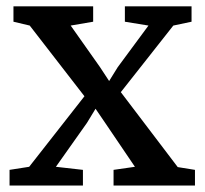

<svg xmlns="http://www.w3.org/2000/svg" viewBox="-20 -575 634 595"><path d="M70.4 -58.1 241.7 -276.7 72.1 -495.8 21.7 -507.7V-555.3H268.7V-507.7L199 -495.8L289.7 -367.3L318.2 -323.9L344.8 -366.8L440.1 -495.8L367 -507.7V-555.3H573.6V-507.7L517.1 -495.8L354.4 -289.4L530.8 -57.2L584.2 -48.6V0H331.9V-48.6L398.1 -58.1L306.6 -193.2L276.1 -238L249.4 -194.1L153.2 -58.1L237 -48.6V0H9.6V-48.6Z"/></svg>

Font: Merriweather Light
Style: Regular
Weight: 300
Designer: Eben Sorkin
Foundry: Eben Sorkin
Version: Version 2.100